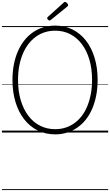

<svg xmlns="http://www.w3.org/2000/svg" viewBox="-20 -1382 1148 2002"><path d="M556 19Q456 19 374 -21.5Q292 -62 233 -137Q174 -212 142 -316.5Q110 -421 110 -549Q110 -634 124.5 -709Q139 -784 166.5 -847Q194 -910 233 -959.5Q272 -1009 322 -1044Q372 -1079 430.5 -1097Q489 -1115 556 -1115Q655 -1115 736 -1074.5Q817 -1034 875.5 -959.5Q934 -885 966 -780.5Q998 -676 998 -549Q998 -463 983.5 -388Q969 -313 942 -249.5Q915 -186 876 -136.5Q837 -87 787.5 -52.5Q738 -18 680 0.5Q622 19 556 19ZM556 -35Q612 -35 662.5 -51Q713 -67 756 -98Q799 -129 833 -173.5Q867 -218 890.5 -275.5Q914 -333 927 -401.5Q940 -470 940 -549Q940 -666 912 -760.5Q884 -855 833 -922.5Q782 -990 711.5 -1026Q641 -1062 556 -1062Q498 -1062 447.5 -1046Q397 -1030 353.5 -998.5Q310 -967 276 -922.5Q242 -878 218 -821Q194 -764 181 -695.5Q168 -627 168 -549Q168 -431 196.5 -336Q225 -241 276.5 -173.5Q328 -106 399 -70.5Q470 -35 556 -35ZM497 -1168Q490 -1168 481 -1176.5Q472 -1185 472 -1192Q472 -1195 473 -1198Q474 -1201 478 -1205L642 -1353Q646 -1357 649 -1359.5Q652 -1362 657 -1362Q664 -1362 671.5 -1356.5Q679 -1351 684.5 -1343.5Q690 -1336 690 -1329Q690 -1324 688.5 -1321Q687 -1318 682 -1314L511 -1175Q506 -1172 503.5 -1170Q501 -1168 497 -1168ZM0 590H1108V600H0ZM0 -20H1108V0H0ZM0 -505H1108V-500H0ZM0 -1110H1108V-1100H0Z"/></svg>

Font: Playwrite FR Moderne Guides
Style: Regular
Weight: 400
Designer: Veronika Burian, José Scaglione
Foundry: TypeTogether
Version: Version 1.003